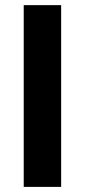

<svg xmlns="http://www.w3.org/2000/svg" viewBox="-20 -731 332 751"><path d="M72.8 0ZM219.2 0H72.8V-710.9H219.2Z"/></svg>

Font: Roboto
Style: Bold
Weight: 700
Designer: Google
Version: Version 2.134; 2016; ttfautohint (v1.6)